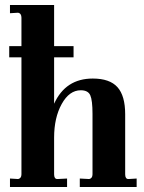

<svg xmlns="http://www.w3.org/2000/svg" viewBox="-20 -750 579 770"><path d="M20 0V-34L53 -32Q66 -35 66 -51V-679Q66 -696 53 -699L20 -697V-730H197V-334Q243 -435 352 -435Q420 -435 451 -400.5Q482 -366 482 -292V-51Q482 -32 495 -32L528 -34V0H300V-34L338 -32Q351 -35 351 -51V-293Q351 -348 342 -368Q333 -388 304 -388Q258 -388 227.5 -333Q197 -278 197 -198V-51Q197 -32 210 -32L249 -34V0ZM17 -520V-565H275V-520Z"/></svg>

Font: UnnaBold
Style: Bold
Weight: 700
Designer: Jorge de Buen Unna
Foundry: Omnibus-Type
Version: Version 2.008;hotconv 1.0.109;makeotfexe 2.5.65596